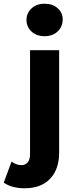

<svg xmlns="http://www.w3.org/2000/svg" viewBox="-79 -807 406 1029"><path d="M-59 172 -17 59Q8 78 36 78Q57 78 69.5 63Q82 48 82 20V-538H238V11Q238 100 189.5 151Q141 202 53 202Q-15 202 -59 172ZM63 -700Q63 -737 90 -762Q117 -787 160 -787Q203 -787 230 -763Q257 -739 257 -703Q257 -664 230 -638.5Q203 -613 160 -613Q117 -613 90 -638Q63 -663 63 -700Z"/></svg>

Font: mBank
Style: Bold
Weight: 700
Designer: Julieta Ulanovsky
Foundry: Julieta Ulanovsky
Version: Version 7.200